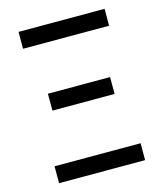

<svg xmlns="http://www.w3.org/2000/svg" viewBox="-110 -818 769 901"><g transform="rotate(-15 274.0 -367.5)"><path d="M65 -653V-735H483V-653ZM123 -337V-419H425V-337ZM65 0V-82H483V0Z"/></g></svg>

Font: Iosevka Semi-Condensed Medium
Style: Regular
Weight: 500
Monospace: yes
Designer: Belleve Invis
Foundry: Belleve Invis
Version: Version 27.3.5